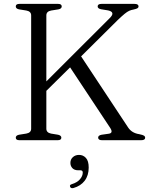

<svg xmlns="http://www.w3.org/2000/svg" viewBox="-20 -720 766 986"><path d="M218 -59Q218 -39 242 -34L278.5 -28Q295 -24 295 -13Q295 0 276.5 0H79.5Q61 0 61 -13Q61 -24.5 77.5 -28L115 -34Q140 -38.5 140 -59V-641Q140 -661.5 115 -666L77.5 -672Q61 -675.5 61 -687Q61 -700 79.5 -700H278.5Q297 -700 297 -687Q297 -675.5 280.5 -672L243 -666Q218 -661.5 218 -641V-302L543.5 -627Q574.5 -657.5 535.5 -666.5L499 -672.5Q481.5 -676 481.5 -687Q481.5 -700 501 -700H671Q691.5 -700 691.5 -687Q691.5 -681.5 686.5 -678Q681.5 -674.5 665.5 -671Q653.5 -669 643.5 -664.5Q633.5 -660 620 -649Q606.5 -638 584 -616.5L396.5 -430.5L638.5 -64.5Q657.5 -36.5 695 -31Q714.5 -27 720 -23Q725.5 -19 725.5 -13Q725.5 0 705 0H504Q484 0 484 -13.5Q484 -24.5 501.5 -28L540 -33.5Q562.5 -37.5 546 -63L340 -374L218 -253.5ZM382 154.5Q362 154.5 351.8 143.5Q341.5 132.5 341.5 116.5Q341.5 98.5 354.2 87Q367 75.5 386 75.5Q407 75.5 421.2 91Q435.5 106.5 435.5 140.5Q435.5 181 415 208Q394.5 235 357.5 245.5Q343.5 249 340 239Q336 229 349.5 225.5Q377 217 391 200.2Q405 183.5 405 166Q405 154.5 393 154.5Z"/></svg>

Font: Fraunces 9pt Light
Style: Regular
Weight: 300
Version: Version 1.000;[0bf87f6ff]